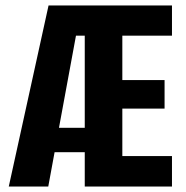

<svg xmlns="http://www.w3.org/2000/svg" viewBox="-20 -680 677 700"><path d="M12 0 157 -660H607V-550H426V-388H580V-284H426V-111H607V0H289V-125H179L156 0ZM257 -550 195 -214H289V-550Z"/></svg>

Font: Bricolage Grotesque 10pt Condensed Bricolage Grotesque 10pt Condensed Regular
Style: Bold
Weight: 700
Width: 3
Designer: Mathieu Triay
Foundry: Atelier Triay
Version: Version 1.000; ttfautohint (v1.8.4.7-5d5b);gftools[0.9.32]